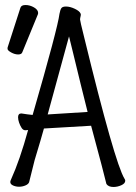

<svg xmlns="http://www.w3.org/2000/svg" viewBox="-20 -737 540 765"><path d="M61 -705Q64 -717 81.5 -717Q99 -717 115.5 -707.5Q132 -698 132 -685Q132 -682 131 -680L69 -529Q66 -520 52.5 -520Q39 -520 24.5 -528Q10 -536 10 -542.5Q10 -549 11 -550ZM432 8Q412 8 404 -4Q396 -39 343 -236L155 -225Q145 -188 118 -99L96 -11Q93 -3 81 2Q69 7 56 7Q43 7 32 2Q21 -3 21 -12Q21 -16 24 -22Q59 -99 92 -219Q87 -218 81 -218Q72 -218 66 -227.5Q60 -237 56 -248.5Q52 -260 52 -270Q52 -285 65 -285Q90 -281 110 -279Q210 -625 217 -682Q220 -698 224.5 -704.5Q229 -711 243 -711Q259 -711 278 -702Q297 -693 301 -683Q302 -682 302 -679Q302 -675 300.5 -669.5Q299 -664 299 -659Q299 -654 315 -590Q437 -89 476 -25Q479 -21 479 -17Q479 -6 463.5 1Q448 8 432 8ZM170 -281 329 -291Q304 -390 270 -531L255 -592Z"/></svg>

Font: Moon Stars Kai T HW
Style: Regular
Weight: 400
Designer: GuiWonder
Version: Version 1.101